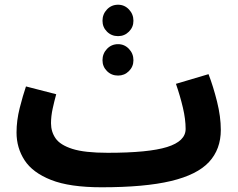

<svg xmlns="http://www.w3.org/2000/svg" viewBox="-20 -772 1006 813"><path d="M410 21Q275 21 196.5 -10Q118 -41 84 -93.5Q50 -146 50 -211Q50 -262 63.5 -315Q77 -368 90 -406L218 -373Q210 -344 203 -312Q196 -280 196 -250Q196 -214 215.5 -186Q235 -158 286.5 -141.5Q338 -125 436 -125Q609 -125 687.5 -149.5Q766 -174 766 -226Q766 -267 754.5 -316Q743 -365 725 -417L863 -458Q883 -406 899 -342Q915 -278 915 -222Q915 -140 865 -86Q815 -32 704 -5.5Q593 21 410 21ZM480 -619Q452 -619 433 -638Q414 -657 414 -684Q414 -712 433 -732Q452 -752 480 -752Q507 -752 526 -732Q545 -712 545 -684Q545 -657 526 -638Q507 -619 480 -619ZM480 -452Q452 -452 433 -471Q414 -490 414 -517Q414 -545 433 -565Q452 -585 480 -585Q507 -585 526 -565Q545 -545 545 -517Q545 -490 526 -471Q507 -452 480 -452Z"/></svg>

Font: Noto Sans Arabic UI Cn XBd
Style: Regular
Weight: 800
Width: 3
Designer: Monotype Design Team, Nadine Chahine and Nizar Qandah
Foundry: Monotype Imaging Inc.
Version: Version 2.010; ttfautohint (v1.8.4.7-5d5b)